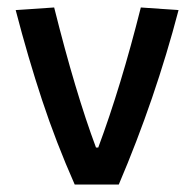

<svg xmlns="http://www.w3.org/2000/svg" viewBox="-20 -494 521 514"><path d="M22 -467 125 -474Q182 -246 237 -99H243Q304 -263 357 -474L458 -467Q396 -230 298 0H180Q130 -113 92.5 -226.5Q55 -340 22 -467Z"/></svg>

Font: Athiti SemiBold
Style: Regular
Weight: 600
Designer: CadsonDemak Team
Foundry: CadsonDemak
Version: Version 1.032